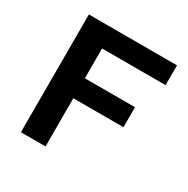

<svg xmlns="http://www.w3.org/2000/svg" viewBox="-151 -796 915 932"><g transform="rotate(30 306.0 -330.0)"><path d="M580 -549H224V-382H505V-270H224V0H86V-660H580Z"/></g></svg>

Font: Work Sans SemiBold
Style: Regular
Weight: 600
Designer: Wei Huang
Foundry: Wei Huang
Version: Version 2.010; ttfautohint (v1.8.3)